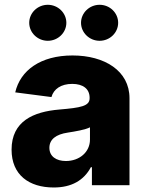

<svg xmlns="http://www.w3.org/2000/svg" viewBox="-20 -789 628 818"><path d="M209 9.8C284.7 9.8 337.4 -20.5 367.2 -76.7H371.6V0H531.7V-370.6C531.7 -487.8 424.8 -552.7 289.1 -552.7C152.3 -552.7 66.4 -488.8 44.9 -395.5L199.2 -375.5C208.5 -409.7 240.2 -431.6 287.6 -431.6C334 -431.6 361.8 -410.2 361.8 -372.6V-370.6C361.8 -336.9 324.7 -330.1 232.4 -322.3C122.1 -313 29.3 -272.5 29.3 -151.4C29.3 -43.5 104 9.8 209 9.8ZM183.6 -615.2C227.1 -615.2 262.7 -649.9 262.7 -691.9C262.7 -733.9 227.1 -768.6 183.6 -768.6C140.1 -768.6 104.5 -733.9 104.5 -691.9C104.5 -649.9 140.1 -615.2 183.6 -615.2ZM404.3 -615.2C448.2 -615.2 483.4 -649.9 483.4 -691.9C483.4 -733.9 448.2 -768.6 404.3 -768.6C360.8 -768.6 325.2 -733.9 325.2 -691.9C325.2 -649.9 360.8 -615.2 404.3 -615.2ZM260.7 -103C219.7 -103 190.4 -122.6 190.4 -159.2C190.4 -195.3 218.8 -216.8 269 -224.1C300.8 -229 343.8 -236.3 363.3 -246.6V-194.3C363.3 -140.6 317.9 -103 260.7 -103Z"/></svg>

Font: Inter ExtraBold
Style: Regular
Weight: 800
Designer: Rasmus Andersson
Foundry: rsms
Version: Version 4.001;git-9221beed3